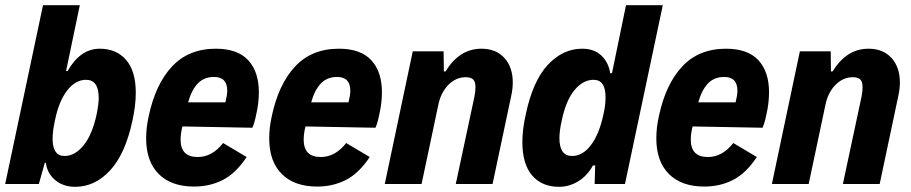

<svg xmlns="http://www.w3.org/2000/svg" viewBox="-23 -710 3516 741"><path d="M501 -352Q501 -303 488 -244Q461 -117 402.5 -53Q344 11 267 11Q221 11 190 -15Q159 -41 154 -82H150L127 0H-3L143 -690H285L232 -436H238Q287 -522 362 -522Q426 -522 463.5 -479Q501 -436 501 -352ZM358 -332Q358 -402 309 -402Q268 -402 236 -360.5Q204 -319 189 -245Q180 -203 180 -175Q180 -108 226 -108Q266 -108 299.5 -149Q333 -190 350 -269Q358 -309 358 -332Z M976 -354Q976 -312 966 -269Q959 -234 951 -217L681 -222Q674 -195 674 -171Q674 -104 740 -104Q796 -104 838 -158L929 -104Q887 -41 837 -15.5Q787 10 726 10Q638 10 589.5 -38.5Q541 -87 541 -176Q541 -218 551 -262Q577 -385 641 -453.5Q705 -522 810 -522Q894 -522 935 -477.5Q976 -433 976 -354ZM703 -315H847Q854 -343 854 -360Q854 -413 803 -413Q764 -413 740 -387.5Q716 -362 703 -315Z M1451 -354Q1451 -312 1441 -269Q1434 -234 1426 -217L1156 -222Q1149 -195 1149 -171Q1149 -104 1215 -104Q1271 -104 1313 -158L1404 -104Q1362 -41 1312 -15.5Q1262 10 1201 10Q1113 10 1064.5 -38.5Q1016 -87 1016 -176Q1016 -218 1026 -262Q1052 -385 1116 -453.5Q1180 -522 1285 -522Q1369 -522 1410 -477.5Q1451 -433 1451 -354ZM1178 -315H1322Q1329 -343 1329 -360Q1329 -413 1278 -413Q1239 -413 1215 -387.5Q1191 -362 1178 -315Z M1570 -512H1689L1690 -434L1697 -435Q1750 -522 1835 -522Q1891 -522 1923.5 -486.5Q1956 -451 1956 -391Q1956 -367 1950 -340L1878 0H1736L1808 -337Q1812 -357 1812 -373Q1812 -395 1803 -403.5Q1794 -412 1774 -412Q1737 -412 1708 -383Q1679 -354 1669 -307L1604 0H1462Z M2535 -690 2389 0H2272L2274 -72L2265 -71Q2244 -32 2209 -10.5Q2174 11 2135 11Q2068 11 2030.5 -33Q1993 -77 1993 -162Q1993 -210 2006 -268Q2033 -397 2091 -459.5Q2149 -522 2224 -522Q2270 -522 2298 -495.5Q2326 -469 2332 -427L2339 -428L2393 -690ZM2306 -269Q2314 -302 2314 -335Q2314 -402 2268 -402Q2227 -402 2194 -362Q2161 -322 2145 -245Q2136 -205 2136 -177Q2136 -108 2185 -108Q2226 -108 2258 -150.5Q2290 -193 2306 -269Z M2945 -354Q2945 -312 2935 -269Q2928 -234 2920 -217L2650 -222Q2643 -195 2643 -171Q2643 -104 2709 -104Q2765 -104 2807 -158L2898 -104Q2856 -41 2806 -15.5Q2756 10 2695 10Q2607 10 2558.5 -38.5Q2510 -87 2510 -176Q2510 -218 2520 -262Q2546 -385 2610 -453.5Q2674 -522 2779 -522Q2863 -522 2904 -477.5Q2945 -433 2945 -354ZM2672 -315H2816Q2823 -343 2823 -360Q2823 -413 2772 -413Q2733 -413 2709 -387.5Q2685 -362 2672 -315Z M3064 -512H3183L3184 -434L3191 -435Q3244 -522 3329 -522Q3385 -522 3417.5 -486.5Q3450 -451 3450 -391Q3450 -367 3444 -340L3372 0H3230L3302 -337Q3306 -357 3306 -373Q3306 -395 3297 -403.5Q3288 -412 3268 -412Q3231 -412 3202 -383Q3173 -354 3163 -307L3098 0H2956Z"/></svg>

Font: Decalotype
Style: Bold Italic
Weight: 700
Italic angle: -12°
Designer: Alfredo Marco Pradil
Foundry: Alfredo Marco Pradil
Version: Version 1.0